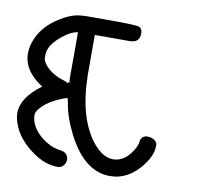

<svg xmlns="http://www.w3.org/2000/svg" viewBox="-65 -604 677 660"><g transform="rotate(10 273.5 -273.5)"><path d="M167 -300.8Q165 -324.2 166 -377V-477.5Q141.6 -474.6 112.3 -450.2Q71.3 -417 69.3 -384.8Q69.3 -379.9 69.3 -377Q66.4 -363.3 82 -344.7Q104.5 -319.3 144.5 -306.6Q157.2 -302.7 160.2 -299.8Q162.1 -296.9 163.1 -302.7Q163.1 -302.7 167 -300.8ZM439.5 -143.6Q442.4 -166 464.8 -166Q478.5 -166 489.3 -158.2Q498 -151.4 498 -144.5V-136.7Q498 -107.4 471.7 -72.3Q424.8 -9.8 359.4 -9.8Q270.5 -9.8 210.9 -126Q180.7 -185.5 173.8 -233.4Q170.9 -250 168.9 -249Q168 -248 158.2 -245.1Q101.6 -224.6 76.2 -191.4Q66.4 -178.7 68.4 -168Q68.4 -166 68.4 -165Q74.2 -119.1 126 -85.9Q151.4 -70.3 176.8 -67.4Q188.5 -66.4 195.3 -60.5Q205.1 -52.7 205.1 -39.1Q205.1 -25.4 194.3 -15.6Q186.5 -8.8 174.8 -9.8Q172.9 -9.8 169.9 -9.8Q166 -10.7 162.1 -10.7Q123 -14.6 80.1 -47.9Q33.2 -84 16.6 -129.9Q8.8 -150.4 8.8 -168Q8.8 -221.7 76.2 -271.5H77.1Q79.1 -271.5 71.3 -276.4Q-10.7 -332 15.6 -415Q35.2 -474.6 98.6 -511.7Q138.7 -536.1 171.9 -536.1Q171.9 -537.1 191.4 -537.1H273.4Q355.5 -537.1 368.2 -533.2Q380.9 -529.3 380.9 -510.7Q380.9 -478.5 345.7 -478.5H224.6V-412.1Q224.6 -345.7 224.6 -340.8Q226.6 -190.4 289.1 -111.3Q328.1 -62.5 371.1 -69.3Q404.3 -75.2 427.7 -113.3Q438.5 -130.9 439.5 -143.6Z"/></g></svg>

Font: otype
Style: Regular
Weight: 400
Designer: ironsmith
Version: 4